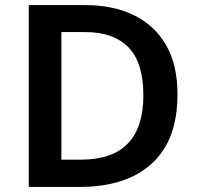

<svg xmlns="http://www.w3.org/2000/svg" viewBox="-20 -734 776 754"><path d="M677 -364Q677 -183 576 -91.5Q475 0 294 0H93V-714H315Q425 -714 506.5 -674Q588 -634 632.5 -556.5Q677 -479 677 -364ZM543 -360Q543 -488 484.5 -548Q426 -608 315 -608H221V-107H298Q543 -107 543 -360Z"/></svg>

Font: Noto Sans Hanifi Rohingya SemiBold
Style: Regular
Weight: 600
Version: Version 2.101